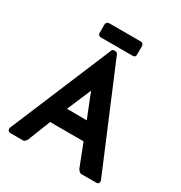

<svg xmlns="http://www.w3.org/2000/svg" viewBox="-200 -1022 1101 1166"><g transform="rotate(30 350.5 -439.0)"><path d="M451 -179H216L209 -160Q207 -152 202.5 -143.5Q198 -135 196 -127Q184 -98 174.5 -73Q165 -48 154 -20Q149 -12 142.5 -6Q136 0 131 0H41Q32 0 26.5 -6Q21 -12 21 -20Q21 -23 23 -29L323 -745Q328 -750 339 -750H345Q351 -750 356 -746Q361 -742 362 -738L662 -24V-19Q662 -11 658 -5.5Q654 0 643 0H537Q532 0 524 -7Q516 -14 512 -22ZM404 -299Q386 -346 370 -384Q354 -422 337 -469L265 -300ZM449 -878Q458 -878 463.5 -871.5Q469 -865 469 -858V-797Q469 -778 449 -778H227Q218 -778 212 -783.5Q206 -789 206 -797V-858Q206 -865 212 -871.5Q218 -878 227 -878Z"/></g></svg>

Font: Stadtwerke
Style: Bold
Weight: 700
Designer: Santiago Orozco
Foundry: Typemade
Version: Version 1.003